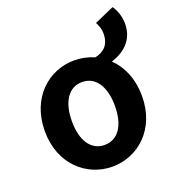

<svg xmlns="http://www.w3.org/2000/svg" viewBox="-140 -876 908 999"><g transform="rotate(-20 314.0 -376.0)"><path d="M313 -106C237 -106 194 -174 194 -279C194 -385 237 -454 313 -454C389 -454 432 -385 432 -279C432 -174 389 -106 313 -106ZM487 -718C496 -702 505 -678 505 -654C505 -592 473 -562 423 -551C388 -566 351 -574 313 -574C173 -574 44 -466 44 -279C44 -94 173 14 313 14C453 14 582 -94 582 -279C582 -375 548 -451 496 -501C569 -524 628 -574 628 -664C628 -703 613 -743 596 -766Z"/></g></svg>

Font: Genne Gothic Bold
Style: Regular
Weight: 700
Designer: Ryoko NISHIZUKA (kana & ideographs); Paul D. Hunt (Latin, Greek & Cyrillic); Wenlong ZHANG (bopomofo); Sandoll Communica
Foundry: Adobe Systems Incorporated
Version: Version 1.004;PS 1.004;hotconv 16.6.51;makeotf.lib2.5.65220